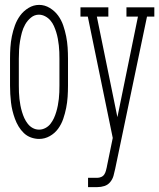

<svg xmlns="http://www.w3.org/2000/svg" viewBox="-20 -560 651 785"><path d="M140 8Q123 8 106.5 2Q90 -4 77.5 -16Q65 -28 56 -43Q47 -58 41 -74.5Q35 -91 31 -107.5Q27 -124 25 -141Q23 -158 22 -175.5Q21 -193 21 -210V-320Q21 -343 22.5 -366Q24 -389 28.5 -411.5Q33 -434 41 -456Q49 -478 62.5 -496.5Q76 -515 96.5 -527.5Q117 -540 140 -540Q163 -540 183.5 -527.5Q204 -515 217.5 -496.5Q231 -478 238.5 -456Q246 -434 250.5 -411.5Q255 -389 256.5 -366Q258 -343 258 -320V-210Q258 -187 256.5 -164Q255 -141 250.5 -118.5Q246 -96 238.5 -74Q231 -52 217.5 -33.5Q204 -15 183.5 -3.5Q163 8 140 8ZM140 -30Q153 -30 165.5 -36.5Q178 -43 186.5 -54Q195 -65 200.5 -77Q206 -89 210 -102.5Q214 -116 216.5 -129Q219 -142 220.5 -155.5Q222 -169 222.5 -182.5Q223 -196 223 -210V-320Q223 -334 222.5 -347.5Q222 -361 220.5 -374.5Q219 -388 216.5 -401.5Q214 -415 210 -428Q206 -441 200.5 -453.5Q195 -466 186 -476.5Q177 -487 164.5 -493.5Q152 -500 139 -500Q121 -500 106.5 -488Q92 -476 83 -460Q74 -444 69.5 -427Q65 -410 62 -392Q59 -374 58 -356Q57 -338 57 -320V-210Q57 -196 57.5 -182.5Q58 -169 59.5 -155.5Q61 -142 63.5 -129Q66 -116 70 -102.5Q74 -89 79.5 -77Q85 -65 93.5 -54Q102 -43 114 -36.5Q126 -30 140 -30ZM340 205V167H378Q386 167 394 163.5Q402 160 406.5 153Q411 146 413 138Q415 130 417 122Q417 122 417 121.5Q417 121 417 121L441 4L339 -492H309V-530H423V-492H376L460 -81L544 -492H497V-530H611V-492H581L451 130Q448 145 444 159Q440 173 430.5 184.5Q421 196 407 200.5Q393 205 378 205Z"/></svg>

Font: Iosevka Slab XLtEx
Style: Regular
Weight: 200
Width: 7
Monospace: yes
Designer: Belleve Invis
Foundry: Belleve Invis
Version: Version 11.1.0; ttfautohint (v1.8.3)